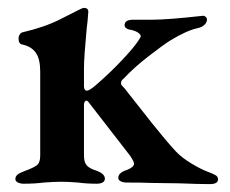

<svg xmlns="http://www.w3.org/2000/svg" viewBox="-20 -463 583 487"><path d="M19 -9Q19 -16 25 -20.5Q31 -25 42 -29Q64 -37 73 -43.5Q82 -50 82 -68V-282Q82 -313 71 -329Q60 -345 37 -350Q27 -351 27 -366Q27 -371 30 -375.5Q33 -380 37 -381Q93 -394 132.5 -414Q172 -434 176 -436Q189 -443 193 -443Q204 -443 204 -433Q202 -404 200 -392Q193 -317 193 -291V-244Q193 -233 201 -233Q208 -234 223 -247Q259 -278 290 -311Q321 -344 331 -360Q332 -362 334.5 -365.5Q337 -369 337 -371Q337 -376 329 -381Q321 -386 308 -388Q303 -389 299.5 -392Q296 -395 296 -399Q296 -413 318 -413H367Q405 -413 495 -423Q499 -423 502 -420Q505 -417 505 -413Q505 -406 498.5 -400Q492 -394 483 -392Q454 -386 413 -361Q395 -350 357 -320.5Q319 -291 293 -263Q287 -259 287 -252Q287 -248 290.5 -244.5Q294 -241 295 -240Q331 -194 366 -150Q401 -106 426 -79Q441 -63 466 -48Q491 -33 508 -27Q521 -22 527 -18.5Q533 -15 533 -8Q533 4 512 4Q485 4 435 2L363 1Q342 0 301 0Q293 0 286.5 -3Q280 -6 280 -12Q280 -25 302 -32Q320 -39 320 -48Q320 -53 310 -68L203 -206L199 -208Q197 -208 195 -205Q193 -202 193 -198V-68Q193 -51 200.5 -43Q208 -35 225 -30Q246 -22 246 -10Q246 -3 240 0Q234 3 226 3Q199 3 178 0Q152 -2 135 -2Q119 -2 91 0Q69 3 40 3Q32 3 25.5 0Q19 -3 19 -9Z"/></svg>

Font: EB Garamond SemiBold
Style: Regular
Weight: 600
Designer: Georg Duffner and Octavio Pardo
Foundry: Georg Duffner
Version: Version 1.000